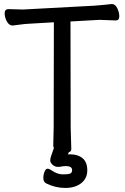

<svg xmlns="http://www.w3.org/2000/svg" viewBox="-20 -736 617 948"><path d="M246 -6Q243 -10 243 -18L245 -107L246 -626L126 -619Q102 -618 78.5 -614.5Q55 -611 43 -610H42Q25 -610 14 -630Q3 -650 3 -670.5Q3 -691 22 -691L93 -689L447 -708Q469 -710 493 -712Q517 -714 530 -716H533Q549 -716 559 -695.5Q569 -675 569 -655Q569 -635 551 -635L471 -638L328 -630L329 -106L332 0Q332 13 320 15L316 25Q311 26 316.5 26Q322 26 327 26Q365 26 388 45.5Q411 65 411 105Q411 145 381 168.5Q351 192 302 192Q253 192 207 169Q194 161 194 143.5Q194 126 200 111.5Q206 97 214.5 97Q223 97 236 106Q263 125 291 125Q319 125 327.5 120.5Q336 116 336 104Q336 84 305 84Q292 84 272 88H266Q251 88 239.5 77.5Q228 67 228 56.5Q228 46 233.5 31Q239 16 245 -2Z"/></svg>

Font: LXGW WenKai Lite Medium
Style: Regular
Weight: 500
Designer: LXGW / Fontworks Inc.
Foundry: LXGW / Fontworks Inc.
Version: Version 1.511; March 25, 2025